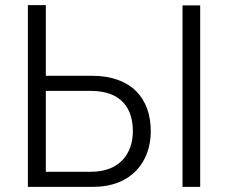

<svg xmlns="http://www.w3.org/2000/svg" viewBox="-20 -730 891 750"><path d="M89 0H344C492 0 569 -97 569 -217C569 -346 493 -434 339 -434H159V-710H89ZM693 0H762V-709H693ZM159 -59V-375H334C461 -375 499 -299 499 -217C499 -135 452 -59 335 -59Z"/></svg>

Font: FIGSv2-sans-serif
Style: Regular
Weight: 400
Designer: Matt McInerney, Pablo Impallari, Rodrigo Fuenzalida,Mirko Velimirovic
Foundry: Matt McInerney, Pablo Impallari, Rodrigo Fuenzalida
Version: Version 4.021;hotconv 1.0.109;makeotfexe 2.5.65596